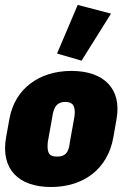

<svg xmlns="http://www.w3.org/2000/svg" viewBox="-41 -747 523 777"><path d="M165 9.8C297.4 9.8 394.5 -63 417.5 -189.9L430.7 -265.6C452.1 -387.2 380.4 -460 248 -460C116.7 -460 18.6 -387.2 -2.9 -265.6L-16.6 -189.9C-38.6 -63 33.7 9.8 165 9.8ZM189.5 -113.3C160.6 -113.3 147.9 -124.5 152.3 -171.4L170.9 -275.4C176.8 -319.8 194.3 -334.5 223.6 -334.5C252.4 -334.5 266.1 -319.8 260.3 -275.4L241.7 -171.4C237.3 -124.5 218.8 -113.3 189.5 -113.3ZM289.1 -501.5 408.2 -691.9 273.4 -727.1 189.9 -530.3Z"/></svg>

Font: Roboto Flex Super Cond Black
Style: Italic
Weight: 900
Width: 3
Italic angle: -10°
Designer: Berlow after Robertson
Foundry: Google
Version: Version 3.200;Glyphs 3.3 (3311)